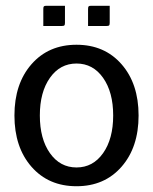

<svg xmlns="http://www.w3.org/2000/svg" viewBox="-20 -640 530 665"><path d="M285 -550V-609Q285 -616 287 -618Q289 -620 296 -620H360V-561Q360 -554 358 -552Q356 -550 349 -550ZM130 -550V-609Q130 -616 132 -618Q134 -620 141 -620H205V-561Q205 -554 203 -552Q201 -550 194 -550ZM153 -370.5Q118 -321 118 -240Q118 -159 153 -109.5Q188 -60 245 -60Q302 -60 337 -109.5Q372 -159 372 -240Q372 -321 337 -370.5Q302 -420 245 -420Q188 -420 153 -370.5ZM89 -62.5Q30 -130 30 -240Q30 -350 89 -417.5Q148 -485 245 -485Q342 -485 401 -417.5Q460 -350 460 -240Q460 -130 401 -62.5Q342 5 245 5Q148 5 89 -62.5Z"/></svg>

Font: Glametrix
Style: Bold
Weight: 700
Designer: gluk
Foundry: gluk
Version: Version 0.40